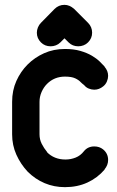

<svg xmlns="http://www.w3.org/2000/svg" viewBox="-20 -762 483 792"><path d="M205 -725Q222 -742 246 -742Q267 -742 286 -725L343 -668Q360 -651 360 -627Q360 -604 343 -587Q335 -579 324.5 -575Q314 -571 303 -571Q279 -571 263 -587L246 -604L229 -587Q221 -579 210.5 -575Q200 -571 189 -571Q165 -571 149 -587Q132 -604 132 -627Q132 -638 136.5 -649Q141 -660 149 -668ZM326 -138Q342 -158 369 -158Q390 -158 405 -146Q426 -129 426 -102Q426 -81 411 -63H412Q382 -28 340.5 -9Q299 10 248 10Q203 10 164 -6.5Q125 -23 94 -54Q65 -85 47.5 -124Q30 -163 30 -208V-342Q30 -389 47.5 -428Q65 -467 94 -496Q123 -525 162 -542.5Q201 -560 248 -560Q284 -560 311.5 -552Q339 -544 358.5 -532.5Q378 -521 391 -508.5Q404 -496 412 -487H411Q426 -470 426 -449Q426 -438 421 -426Q416 -414 406 -406Q389 -392 369 -392Q358 -392 346.5 -396.5Q335 -401 327 -411Q319 -417 313 -423Q305 -432 290 -439Q275 -446 248 -446Q204 -446 174 -416Q160 -402 151.5 -382.5Q143 -363 143 -342V-208Q143 -187 152 -169Q161 -151 175 -134H174Q204 -104 250 -104Q272 -104 292 -112Q312 -120 326 -138Z"/></svg>

Font: VDS
Style: Bold
Weight: 700
Designer: artmaker
Foundry: artmaker
Version: Version 1.000 2009 initial release